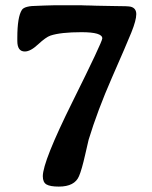

<svg xmlns="http://www.w3.org/2000/svg" viewBox="-20 -670 566 714"><path d="M309.6 -150.4Q309.1 -149.4 296.6 -94.2Q284.2 -39.1 273.9 -15.1Q257.8 23.9 198.7 23.9Q166.5 23.9 152.8 15.9Q139.2 7.8 139.2 -14.6Q139.2 -69.3 249.8 -292Q360.4 -514.6 360.4 -527.3Q360.4 -550.3 283 -550.3Q205.6 -550.3 167.5 -537.6Q150.4 -531.7 121.8 -505.1Q93.3 -478.5 72.3 -478.5Q44.4 -478.5 44.4 -517.6V-529.3Q44.4 -607.4 61.5 -633.3Q71.3 -648.4 120.1 -648.4L145 -649.4Q169.9 -650.4 182.1 -650.4H282.7L294.9 -649.9Q307.6 -649.4 320.3 -649.4L332.5 -648.9Q345.2 -648.4 357.4 -648.4L407.2 -647.5Q456.5 -647.5 466.3 -645Q486.8 -639.6 486.8 -617.2Q486.8 -594.7 468.3 -548.8Q449.7 -502.9 396.2 -381.1Q342.8 -259.3 309.6 -150.4Z"/></svg>

Font: Averia Serif Libre RX
Style: Bold
Weight: 700
Version: Version 1.002